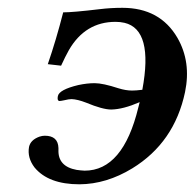

<svg xmlns="http://www.w3.org/2000/svg" viewBox="-20 -462 501 494"><path d="M346.2 -231Q375 -385.7 300.3 -403.3Q289.1 -405.8 277.3 -405.8Q199.2 -405.8 157.2 -333Q147.9 -316.4 137.2 -293L103 -296.9Q124.5 -359.4 142.6 -430.2Q167.5 -430.2 237.3 -438.5Q265.1 -441.9 294.9 -441.9Q391.6 -441.9 436.5 -364.7Q472.2 -302.7 456.1 -225.1Q428.7 -95.2 320.3 -28.8Q253.9 11.7 184.6 12.2Q104.5 12.2 68.8 -31.2Q49.8 -56.2 54.7 -84Q58.6 -102.1 81.5 -110.4Q88.9 -112.8 95.2 -112.8Q129.4 -112.8 130.4 -81.1Q130.4 -78.1 130.4 -76.2Q128.9 -33.7 177.2 -24.9Q187.5 -23.4 197.8 -22.9Q296.4 -22.9 335.9 -185.5Q337.4 -192.4 339.4 -199.2Q296.9 -180.7 266.1 -180.2Q244.1 -180.2 201.7 -197.8Q179.2 -206.5 164.1 -207Q157.2 -207 145.5 -204.1Q136.2 -202.1 132.8 -202.1Q126.5 -203.1 128.9 -214.8Q132.3 -231.4 181.6 -243.2Q204.1 -248 223.6 -248Q244.6 -248 284.7 -234.9Q303.7 -229 319.8 -229Q329.6 -229 346.2 -231Z"/></svg>

Font: Linux Libertine Slanted O
Style: Bold Slanted
Weight: 700
Designer: Philipp H. Poll
Foundry: Philipp H. Poll
Version: Version 5.0.0